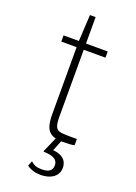

<svg xmlns="http://www.w3.org/2000/svg" viewBox="-162 -726 700 989"><g transform="rotate(20 188.5 -231.5)"><path d="M183 -483V-116Q183 -79.5 189.5 -63.8Q196 -48 211.5 -43.5Q227 -39 263 -39H307V-5Q291 0 244 0Q205 0 183.5 -11.5Q162 -23 153 -48Q144 -73 144 -116V-483H60V-517H144L152 -662H183V-517H302V-483ZM193 199Q171 199 152.5 193.2Q134 187.5 118 176L129 148Q140.5 159 154.2 164.5Q168 170 189 170Q219 170 233 159.5Q247 149 247 128Q247 105 228.8 93.8Q210.5 82.5 172 81Q168.5 81 167.8 80Q167 79 168 77L204 -5H237L212 57Q241 59.5 258.2 69.5Q275.5 79.5 282.8 94.2Q290 109 290 126Q290 149.5 277 166Q264 182.5 242 190.8Q220 199 193 199Z"/></g></svg>

Font: Public Sans VF
Style: Regular
Weight: 400
Designer: Pablo Impallari, Rodrigo Fuenzalida (Modified by Dan O. Williams and USWDS)
Version: Version 1.003